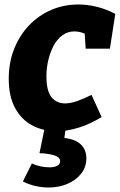

<svg xmlns="http://www.w3.org/2000/svg" viewBox="-20 -571 534 856"><path d="M232 14Q173 14 124.5 -11.5Q76 -37 47.5 -89Q19 -141 19 -220Q19 -293 43.5 -354Q68 -415 110.5 -459Q153 -503 209 -527Q265 -551 330 -551Q369 -551 410.5 -541Q452 -531 494 -509L470 -354H362L357 -430L373 -414Q341 -431 312 -431Q282 -431 258.5 -414Q235 -397 219.5 -368Q204 -339 195.5 -303.5Q187 -268 187 -230Q187 -166 209.5 -138Q232 -110 270 -110Q295 -110 324.5 -120.5Q354 -131 388 -148L433 -49Q382 -18 331 -2Q280 14 232 14ZM196 265Q168 265 139 258.5Q110 252 82 238L122 158Q161 175 201 175Q221 175 234.5 168.5Q248 162 248 148Q248 129 220 121Q192 113 156 112L179 0H273L267 44Q317 50 341 73.5Q365 97 365 135Q365 174 341.5 203.5Q318 233 280 249Q242 265 196 265Z"/></svg>

Font: Bitter Thin ExtraBold
Style: Italic
Weight: 800
Italic angle: -9°
Version: Version 2.002